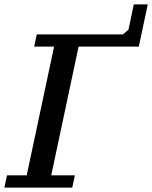

<svg xmlns="http://www.w3.org/2000/svg" viewBox="-41 -857 695 877"><path d="M115 -644H206L81 -56H-9L-21 0H289L301 -56H193L318 -644H593L634 -837H570L546 -722L521 -700H127Z"/></svg>

Font: PT Serif Caption
Style: Italic
Weight: 400
Italic angle: -12°
Designer: A.Korolkova, O.Umpeleva, V.Yefimov
Foundry: ParaType Ltd
Version: Version 1.000W OFL